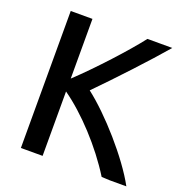

<svg xmlns="http://www.w3.org/2000/svg" viewBox="-127 -807 875 922"><g transform="rotate(20 311.0 -346.0)"><path d="M618 4H534C529 3 496 3 491 2C413 -124 294 -252 190 -325V4H79V-696H190V-391C284 -479 410 -617 471 -696H598C522 -607 387 -462 295 -369C403 -286 552 -118 618 4Z"/></g></svg>

Font: Repo Medium
Style: Regular
Weight: 500
Designer: Stefan Peev
Foundry: Context Ltd
Version: Version 1.502